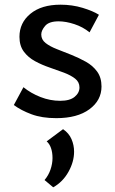

<svg xmlns="http://www.w3.org/2000/svg" viewBox="-20 -497 491 819"><path d="M319 -124Q319 -147 300.5 -161.5Q282 -176 253 -187Q224 -198 191.5 -209Q159 -220 129.5 -236Q100 -252 81.5 -277Q63 -302 63 -340Q63 -400 110 -438.5Q157 -477 238 -477Q288 -477 332.5 -463.5Q377 -450 402 -434L362 -359Q334 -382 297.5 -394Q261 -406 230 -406Q189 -406 172.5 -386.5Q156 -367 156 -350Q156 -328 174.5 -313.5Q193 -299 222.5 -287.5Q252 -276 284.5 -263Q317 -250 346.5 -233.5Q376 -217 394.5 -191.5Q413 -166 413 -128Q413 -69 361.5 -31Q310 7 220 7Q159 7 114.5 -9.5Q70 -26 39 -49L80 -125Q112 -99 153 -83Q194 -67 237 -67Q278 -67 298.5 -84Q319 -101 319 -124ZM207 302 170 271Q187 251 195.5 226Q204 201 204 177Q204 153 197.5 134.5Q191 116 179 106L249 54Q274 71 285 96.5Q296 122 296 150Q296 193 272 236Q248 279 207 302Z"/></svg>

Font: Ysabeau SC SemiBold
Style: Regular
Weight: 600
Designer: Christian Thalmann (Catharsis Fonts)
Version: Version 2.001;gftools[0.9.30]; featfreeze: smcp